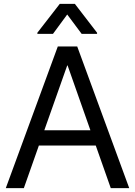

<svg xmlns="http://www.w3.org/2000/svg" viewBox="-20 -966 693 986"><path d="M102.5 0H9.8L276.9 -727.5H376.5L643.6 0H548.8L471.7 -218.8H179.7ZM207.5 -296.9H444.3L327.1 -629.9H325.2ZM399.4 -792 325.2 -891.6 252 -792H171.9V-797.9L287.1 -946.3H364.3L478.5 -797.9V-792Z"/></svg>

Font: Inter Display
Style: Regular
Weight: 400
Designer: Rasmus Andersson
Foundry: rsms
Version: Version 4.000;git-37864ae